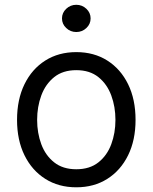

<svg xmlns="http://www.w3.org/2000/svg" viewBox="-20 -770 637 801"><path d="M298.3 11.4Q224.4 11.4 168.9 -23.8Q113.3 -58.9 82.2 -122.2Q51.1 -185.4 51.1 -269.9Q51.1 -355.1 82.2 -418.7Q113.3 -482.2 168.9 -517.4Q224.4 -552.6 298.3 -552.6Q372.2 -552.6 427.7 -517.4Q483.3 -482.2 514.4 -418.7Q545.5 -355.1 545.5 -269.9Q545.5 -185.4 514.4 -122.2Q483.3 -58.9 427.7 -23.8Q372.2 11.4 298.3 11.4ZM298.3 -63.9Q354.4 -63.9 390.6 -92.7Q426.8 -121.4 444.2 -168.3Q461.6 -215.2 461.6 -269.9Q461.6 -324.6 444.2 -371.8Q426.8 -419 390.6 -448.2Q354.4 -477.3 298.3 -477.3Q242.2 -477.3 206 -448.2Q169.7 -419 152.3 -371.8Q134.9 -324.6 134.9 -269.9Q134.9 -215.2 152.3 -168.3Q169.7 -121.4 206 -92.7Q242.2 -63.9 298.3 -63.9ZM298.3 -636.4Q273.8 -636.4 256.2 -653.1Q238.6 -669.7 238.6 -693.2Q238.6 -716.6 256.2 -733.3Q273.8 -750 298.3 -750Q322.8 -750 340.4 -733.3Q358 -716.6 358 -693.2Q358 -669.7 340.4 -653.1Q322.8 -636.4 298.3 -636.4Z"/></svg>

Font: InterMG
Style: Regular
Weight: 400
Designer: Rasmus Andersson
Foundry: rsms
Version: Version 3.019;December 26, 2023;FontCreator 15.0.0.2955 64-b